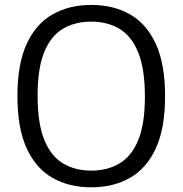

<svg xmlns="http://www.w3.org/2000/svg" viewBox="-20 -770 760 799"><path d="M360 9.5Q267.5 9.5 198.5 -29.8Q129.5 -69 91 -152.8Q52.5 -236.5 52.5 -370Q52.5 -503.5 91 -587.2Q129.5 -671 198.8 -710.2Q268 -749.5 360 -749.5Q452 -749.5 521 -710.2Q590 -671 628.5 -587.2Q667 -503.5 667 -370Q667 -236.5 628.5 -152.8Q590 -69 520.8 -29.8Q451.5 9.5 360 9.5ZM360 -60Q427 -60 477.2 -89.8Q527.5 -119.5 555.2 -187Q583 -254.5 583 -367.5Q583 -483 555.2 -551.5Q527.5 -620 477.2 -650Q427 -680 360 -680Q292.5 -680 242.2 -650.5Q192 -621 164.2 -553.5Q136.5 -486 136.5 -372.5Q136.5 -256.5 164.2 -188.2Q192 -120 242.2 -90Q292.5 -60 360 -60Z"/></svg>

Font: Encode Sans SC
Style: Regular
Weight: 400
Version: Version 3.002